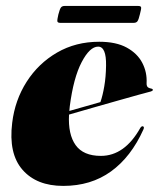

<svg xmlns="http://www.w3.org/2000/svg" viewBox="-20 -600 522 630"><path d="M450.5 -175Q410 -85 344.2 -37.5Q278.5 10 187.5 10Q100 10 53.8 -43Q7.5 -96 20 -197Q29 -271.5 67.5 -331.8Q106 -392 167.2 -427.5Q228.5 -463 305.5 -463Q361 -463 396 -443.8Q431 -424.5 447 -393.5Q463 -362.5 461 -327Q460.5 -320.5 463.2 -316Q466 -311.5 475.5 -309.5Q481.5 -308.5 481.5 -305Q481.5 -302 475.5 -300Q465.5 -297.5 436.5 -289.5Q407.5 -281.5 367.8 -270.2Q328 -259 285.5 -246.8Q243 -234.5 206.5 -224Q203 -159 228.2 -123.8Q253.5 -88.5 311 -88.5Q389 -88.5 440.5 -180.5Q445 -187 449 -185.5Q454.5 -184 450.5 -175ZM209 -251.5Q208 -243.5 207.5 -236Q234 -243.5 261 -251.2Q288 -259 309.5 -265Q317 -286.5 322.2 -317Q327.5 -347.5 328 -385Q329 -447 302 -447Q274.5 -447 247.8 -395.8Q221 -344.5 209 -251.5ZM171.5 -552.5Q176 -570 179.8 -575.2Q183.5 -580.5 192.5 -580.5H433Q442 -580.5 443 -576Q444 -571.5 439 -553Q435 -536 431.2 -530.5Q427.5 -525 418.5 -525H178Q169 -525 168.2 -530.2Q167.5 -535.5 171.5 -552.5Z"/></svg>

Font: Fraunces 144pt Black
Style: Italic
Weight: 900
Italic angle: -16°
Version: Version 1.000;[0bf87f6ff]